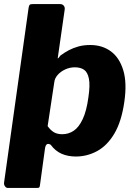

<svg xmlns="http://www.w3.org/2000/svg" viewBox="-29 -762 659 947"><path d="M266 -742Q279 -742 285.5 -734Q292 -726 290 -714L256 -477Q255 -471 259.5 -476Q264 -481 269 -488Q289 -503 311 -514.5Q333 -526 358.5 -533Q384 -540 416 -540Q475 -540 517.5 -509Q560 -478 579 -415.5Q598 -353 584 -258Q570 -162 535 -103Q500 -44 450.5 -17Q401 10 345 10Q306 10 275 -3.5Q244 -17 221 -48Q198 -62 193 -30L168 152Q167 161 164 163Q161 165 153 165H9Q2 165 -4 157.5Q-10 150 -9 139L112 -723Q114 -735 117.5 -738.5Q121 -742 136 -742H266ZM206 -140Q220 -120 236.5 -110Q253 -100 278 -100Q309 -100 334.5 -117Q360 -134 379 -174.5Q398 -215 407 -282Q416 -342 409.5 -374Q403 -406 385.5 -418Q368 -430 340 -430Q315 -430 292.5 -419.5Q270 -409 255.5 -392.5Q241 -376 239 -358L206 -140Z"/></svg>

Font: Libre Franklin Thin ExtraBold
Style: Italic
Weight: 800
Italic angle: -8°
Version: Version 2.000